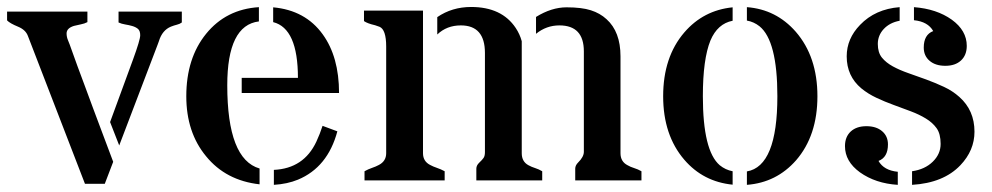

<svg xmlns="http://www.w3.org/2000/svg" viewBox="-43 -512 2817 545"><path d="M269.5 -165.5 334.5 -342.8Q355 -398.9 355 -411.9Q355 -424.8 348.4 -430.2Q341.8 -435.5 332.3 -438.2Q322.8 -440.9 312.3 -442.6Q301.8 -444.3 293.5 -448.2V-479H473.1V-448.2Q467.3 -443.8 459.2 -441.9Q451.2 -439.9 442.4 -436.5Q417.5 -426.3 408.2 -395.5Q406.7 -390.6 404.8 -386.2L295.4 -99.1ZM278.3 -52.7 254.4 9.8H198.2L36.1 -410.2Q29.8 -427.2 8.8 -436Q-15.1 -445.8 -22.9 -454.1V-479H205.1V-449.2Q196.8 -444.8 186.5 -442.9Q176.3 -440.9 167 -438.5Q146 -432.1 146 -417Q146 -407.2 150.1 -397.5Q154.3 -387.7 160.9 -368.7Q167.5 -349.6 177 -324Q186.5 -298.3 197.8 -268.1Q209 -237.8 222.2 -202.1Q235.4 -166.5 251.5 -124Z M802.7 -291Q802.7 -431.6 732.4 -449.2V-491.2Q823.7 -482.9 873 -414.6Q919.4 -350.6 919.4 -248H643.1V-291ZM734.4 -29.8Q819.3 -33.7 855 -109.9Q865.2 -131.8 872.6 -154.8L914.6 -139.2Q887.2 -37.1 802.7 -2Q772.9 10.3 734.4 12.7ZM602.1 -270Q602.1 -60.1 693.8 -33.7V11.2Q598.1 0.5 542 -68.4Q485.8 -136.2 485.8 -238.8Q485.8 -346.7 542 -416Q598.6 -485.8 691.9 -491.7V-451.2Q602.1 -440.4 602.1 -270Z M1198.2 -463.4Q1240.2 -492.2 1294.4 -492.2Q1381.3 -492.2 1420.9 -432.6Q1432.6 -415 1438 -395V-77.1Q1438 -53.2 1457 -43Q1465.8 -38.1 1476.1 -34.9Q1486.3 -31.7 1496.1 -25.9V0H1309.1V-33.2Q1309.1 -42.5 1317.4 -50.3Q1325.7 -58.1 1329.6 -63.7Q1333.5 -69.3 1333.5 -80.1V-361.8Q1333.5 -439.9 1265.1 -439.9Q1225.1 -439.9 1198.2 -414.1ZM1544.9 -439.9Q1507.8 -439.9 1478.5 -416V-463.9Q1522.5 -491.2 1565.2 -491.2Q1607.9 -491.2 1634 -482.9Q1660.2 -474.6 1678.7 -457.5Q1718.3 -421.9 1718.3 -352.1V-77.1Q1718.3 -53.2 1738.3 -43Q1746.6 -38.1 1757.1 -34.9Q1767.6 -31.7 1777.8 -25.9V0H1589.8V-33.2Q1589.8 -42.5 1598.1 -50.8Q1614.3 -66.9 1614.3 -81.1V-366.2Q1614.3 -439.9 1544.9 -439.9ZM1157.7 -77.1Q1157.7 -54.2 1177.7 -43.9Q1186.5 -39.1 1197.5 -35.4Q1208.5 -31.7 1219.2 -25.9V0H991.7V-25.9Q1002 -31.7 1012.9 -35.4Q1023.9 -39.1 1032.7 -43.9Q1053.2 -54.7 1053.2 -77.1V-379.9Q1053.2 -428.2 1034.2 -436Q1028.3 -438.5 1021.5 -440.4Q1000 -445.3 990.2 -452.1V-481.9H1157.7Z M2036.6 12.2Q1953.1 3.9 1899.4 -58.6Q1839.4 -128.4 1839.4 -238.8Q1839.4 -350.1 1899.4 -419.9Q1953.6 -482.9 2036.6 -491.2V-453.1Q1993.7 -444.8 1973.6 -397Q1952.1 -344.2 1952.1 -238.8Q1952.1 -84 2000 -43Q2016.1 -29.8 2036.6 -25.9ZM2077.1 -25.4Q2163.6 -40 2163.6 -238.8Q2163.6 -396.5 2112.8 -437.5Q2096.7 -450.2 2077.1 -453.6V-491.7Q2160.2 -485.4 2215.8 -421.9Q2277.3 -351.1 2277.3 -238.8Q2277.3 -127 2216.8 -57.1Q2161.1 6.3 2077.1 12.7Z M2545.9 -25.9Q2582.5 -31.2 2604.7 -53Q2627 -74.7 2627 -103.5Q2627 -132.3 2615.5 -148.2Q2604 -164.1 2585.2 -175.5Q2566.4 -187 2542.5 -196Q2518.6 -205.1 2493.7 -214.1Q2468.8 -223.1 2444.8 -234.4Q2420.9 -245.6 2401.9 -261.2Q2360.4 -295.9 2360.4 -352.1Q2360.4 -402.3 2398.4 -441.4Q2441.4 -486.3 2510.7 -491.7V-453.1Q2482.4 -447.8 2465.6 -429.7Q2448.7 -411.6 2448.7 -387.2Q2448.7 -362.8 2460.4 -348.4Q2472.2 -334 2491.5 -323.5Q2510.7 -313 2535.4 -304.4Q2560.1 -295.9 2585.9 -286.4Q2611.8 -276.9 2636.5 -265.4Q2661.1 -253.9 2680.2 -236.8Q2723.1 -198.7 2723.1 -138.2Q2723.1 -85 2683.1 -43Q2635.3 7.3 2545.9 12.7ZM2579.1 -377Q2579.1 -413.6 2606 -423.8Q2590.8 -450.7 2551.3 -454.6V-491.7Q2615.7 -486.8 2658.7 -456.1Q2701.2 -425.3 2701.2 -381.8Q2701.2 -355.5 2684.8 -340.3Q2668.5 -325.2 2640.4 -325.2Q2612.3 -325.2 2595.7 -339.4Q2579.1 -353.5 2579.1 -377ZM2477.5 -102.1Q2477.5 -65.4 2450.7 -55.2Q2465.8 -28.3 2505.4 -24.4V12.7Q2442.4 8.8 2397.9 -22.9Q2355.5 -53.7 2355.5 -97.2Q2355.5 -123.5 2371.8 -138.7Q2388.2 -153.8 2416.3 -153.8Q2444.3 -153.8 2460.9 -139.6Q2477.5 -125.5 2477.5 -102.1Z"/></svg>

Font: Stardos Stencil
Style: Regular
Weight: 400
Version: Version 1.000